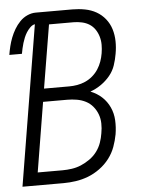

<svg xmlns="http://www.w3.org/2000/svg" viewBox="-53 -777 605 819"><g transform="rotate(-5 250.0 -367.5)"><path d="M10 0 123 -686Q112 -684 102.5 -674.5Q93 -665 86.5 -654.5Q80 -644 75.5 -633Q71 -622 67.5 -610.5Q64 -599 61.5 -587.5Q59 -576 57 -565H3Q6 -583 10.5 -601.5Q15 -620 22 -638Q29 -656 39 -673Q49 -690 63 -704.5Q77 -719 95 -727Q113 -735 131 -735H288Q315 -735 341.5 -730Q368 -725 390 -712.5Q412 -700 428 -680Q444 -660 451.5 -635.5Q459 -611 459.5 -584Q460 -557 455 -530Q451 -506 443 -482Q435 -458 418.5 -438Q402 -418 380.5 -403Q359 -388 334 -379Q362 -368 382.5 -349Q403 -330 415 -304Q427 -278 428.5 -248Q430 -218 425 -188Q420 -161 410.5 -135Q401 -109 383.5 -86Q366 -63 342 -45.5Q318 -28 292 -18Q266 -8 239 -4Q212 0 186 0ZM138 -409H246Q263 -409 280.5 -412Q298 -415 315 -422.5Q332 -430 346.5 -442.5Q361 -455 371 -470.5Q381 -486 387 -503Q393 -520 396 -538Q399 -556 399 -574Q399 -592 394 -609Q389 -626 379.5 -640Q370 -654 356 -663Q342 -672 324 -676Q306 -680 288 -680H183ZM80 -55H186Q206 -55 226.5 -58Q247 -61 266 -69Q285 -77 303.5 -90Q322 -103 335 -120.5Q348 -138 355 -158Q362 -178 365 -198Q369 -219 368.5 -240Q368 -261 361 -279.5Q354 -298 341.5 -313Q329 -328 311.5 -337Q294 -346 273.5 -349.5Q253 -353 232 -353H129Z"/></g></svg>

Font: Iosevka Light Oblique
Style: Regular
Weight: 300
Italic angle: -9°
Monospace: yes
Designer: Belleve Invis
Foundry: Belleve Invis
Version: Version 32.5.0; ttfautohint (v1.8.4)